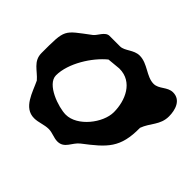

<svg xmlns="http://www.w3.org/2000/svg" viewBox="-173 -803 1034 1034"><g transform="rotate(45 343.5 -286.5)"><path d="M113 -213C113 -305 185 -418 253 -473C264 -474 316 -479 327 -480H330C431 -480 474 -381 474 -293C474 -211 388 -100 300 -100C245 -100 113 -144 113 -213ZM60 -120C89 -60 112 34 193 34C227 34 256 19 290 19C319 19 342 34 370 34C424 34 430 -19 467 -47C582 -135 635 -181 633 -333C654 -391 700 -420 700 -487C700 -535 683 -594 624 -594C581 -594 558 -552 517 -552C462 -552 418 -607 357 -607C312 -607 282 -567 247 -567H167C135 -567 119 -521 100 -507C-28 -410 -27 -427 -27 -243C-27 -180 25 -161 60 -120Z"/></g></svg>

Font: Charger
Style: Overspray
Weight: 400
Designer: Jasper
Foundry: Cannot Into Space Fonts
Version: Version 0.980